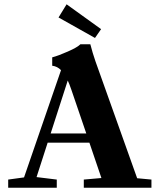

<svg xmlns="http://www.w3.org/2000/svg" viewBox="-20 -885 759 905"><path d="M427.7 -706.1 255.9 -802.7 293.9 -864.7 456.5 -747.6ZM18.6 0V-38.6L93.3 -48.8L267.6 -554.2Q250.5 -572.3 226.1 -575.2V-614.7Q254.4 -622.1 299.8 -642.1Q345.2 -662.1 358.9 -676.3H405.8Q416.5 -634.8 429.7 -596.7L626.5 -44.9L693.8 -38.6V0H375V-38.6L458 -45.9L401.4 -212.4H204.6L152.3 -50.3L247.6 -38.6V0ZM316.4 -461.9Q306.2 -491.7 299.3 -505.4L218.8 -255.9H386.7Z"/></svg>

Font: Elstob 8pt
Style: Bold
Weight: 700
Designer: Peter S. Baker
Version: Version 1.015